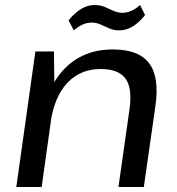

<svg xmlns="http://www.w3.org/2000/svg" viewBox="-20 -745 705 765"><path d="M496 -310Q508 -394 480 -432Q452 -470 381 -470Q300 -470 248 -414.5Q196 -359 181 -254L130 -184L140 -249Q162 -393 236.5 -470.5Q311 -548 430 -548Q533 -548 574.5 -492.5Q616 -437 599 -321L553 0H452ZM121 -540H195L197 -364L146 0H45ZM253 -664Q278 -694 303.5 -709.5Q329 -725 356 -725Q379 -725 397 -717.5Q415 -710 432 -702Q449 -694 468 -694Q485 -694 502.5 -701.5Q520 -709 538 -725L558 -685Q534 -655 508.5 -639.5Q483 -624 455 -624Q433 -624 415 -632Q397 -640 380.5 -647.5Q364 -655 344 -655Q327 -655 310 -647.5Q293 -640 274 -624Z"/></svg>

Font: Pathway Extreme 28pt Medium
Style: Italic
Weight: 500
Italic angle: -8°
Designer: Eduardo Rodriguez Tunni
Foundry: Eduardo Rodriguez Tunni
Version: Version 1.001;gftools[0.9.26]